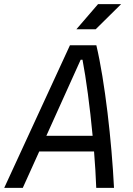

<svg xmlns="http://www.w3.org/2000/svg" viewBox="-40 -914 645 934"><path d="M-19.5 0H70.8L150.9 -177.2H417.5C422.4 -115.7 426.3 -55.2 428.2 0H514.6C503.4 -226.6 470.2 -519 428.7 -693.8H300.3ZM185.5 -253.4 352.5 -623.5H361.3C378.9 -531.7 397.5 -393.6 410.6 -253.4ZM331.5 -771.5H425.3L549.3 -894H437Z"/></svg>

Font: Cascadia Mono NF SemiLight
Style: Italic
Weight: 350
Italic angle: -10°
Monospace: yes
Designer: Aaron Bell
Foundry: Saja Typeworks
Version: Version 2404.023